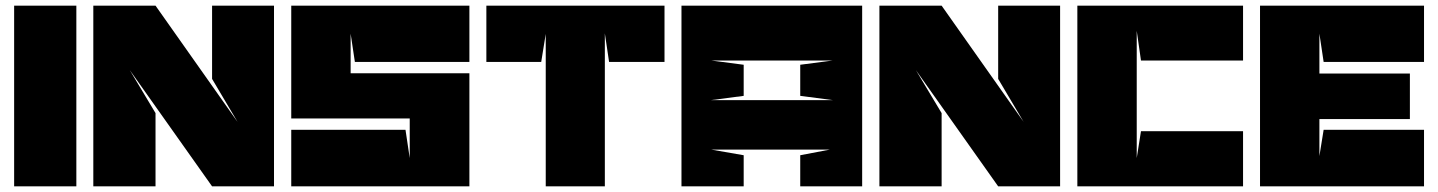

<svg xmlns="http://www.w3.org/2000/svg" viewBox="-20 -659 5085 679"><path d="M30 0V-639H250V0H30Z M730 -380V-639H949V0H730L439 -411L530 -259V0H310V-639H530L820 -228Z M1010 -639H1640V-440H1235L1220 -540V-400H1640V0H1010V-200H1414L1429 -100V-240H1010V-639Z M1910 0V-539L1894 -440H1700V-639H2330V-440H2134L2119 -541V0H1910Z M2610 -430V-320L2495 -305H2925L2810 -320V-430L2925 -445H2495ZM3029 -639V0H2810V-110L2915 -130H2495L2610 -110V0H2390V-639Z M3510 -380V-639H3729V0H3510L3219 -411L3310 -259V0H3090V-639H3310L3600 -228Z M4000 -550V-100L4015 -195H4376V0H3790V-639H4376V-445H4015L4000 -550Z M4661 -200H5016V0H4436V-639H5016V-440H4661L4646 -540V-399H4966V-238H4646V-107Z"/></svg>

Font: Banana Brick
Style: Regular
Weight: 400
Designer: artmaker
Foundry: artmaker
Version: Version 4.000 2011 initial release